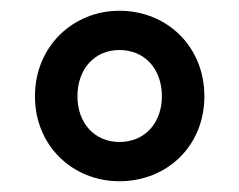

<svg xmlns="http://www.w3.org/2000/svg" viewBox="-20 -798 444 357"><path d="M202 -461C290 -461 360 -526 360 -619C360 -712 290 -778 202 -778C116 -778 45 -712 45 -619C45 -526 116 -461 202 -461ZM202 -534C156 -534 124 -569 124 -619C124 -670 156 -705 202 -705C249 -705 281 -670 281 -619C281 -569 249 -534 202 -534Z"/></svg>

Font: Noto Sans T Chinese Bold
Style: Bold
Weight: 700
Designer: Ryoko NISHIZUKA (kana & ideographs); Paul D. Hunt (Latin, Greek & Cyrillic); Wenlong ZHANG (bopomofo); Sandoll Communica
Foundry: Adobe Systems Incorporated
Version: Version 1.000;PS 1;hotconv 1.0.78;makeotf.lib2.5.61930